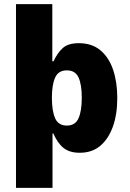

<svg xmlns="http://www.w3.org/2000/svg" viewBox="-20 -725 625 925"><path d="M57 180V-705H232V-430H238Q257 -471 283 -494Q309 -517 360 -517Q423 -517 464 -482.5Q505 -448 525 -388.5Q545 -329 545 -253Q545 -173 523.5 -114Q502 -55 462.5 -22Q423 11 364 11Q316 11 287 -11.5Q258 -34 237 -82H233V180ZM302 -120Q343 -120 358.5 -155.5Q374 -191 374 -254Q374 -317 358.5 -351.5Q343 -386 302 -386Q261 -386 245.5 -351Q230 -316 230 -254Q230 -191 245.5 -155.5Q261 -120 302 -120Z"/></svg>

Font: Nunito Sans 7pt Condensed Black
Style: Regular
Weight: 900
Width: 3
Designer: Vernon Adams
Foundry: Vernon Adams
Version: Version 3.101;gftools[0.9.27]